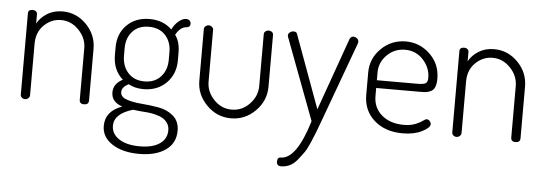

<svg xmlns="http://www.w3.org/2000/svg" viewBox="-48 -636 2867 1012"><g transform="rotate(5 1385.5 -130.0)"><path d="M66 -22V-452Q66 -472 90 -472Q100 -472 107 -466.5Q114 -461 114 -452V-402Q131 -434 166 -456Q201 -478 248 -478Q321 -478 374 -424Q427 -370 427 -295V-22Q427 0 402 0Q378 0 378 -22V-295Q378 -348 338 -390Q298 -432 244 -432Q193 -432 154 -394.5Q115 -357 115 -295V-22Q115 -14 107.5 -7Q100 0 90 0Q80 0 73 -6.5Q66 -13 66 -22Z M516 104Q516 26 604 -6Q546 -25 546 -76Q546 -122 595 -147Q542 -194 542 -273V-314Q542 -386 588 -432Q634 -478 708 -478Q781 -478 826 -433Q840 -461 860.5 -478Q881 -495 899 -495Q912 -495 918.5 -488Q925 -481 925 -472Q925 -454 907 -452Q872 -450 849 -407Q875 -372 875 -314V-273Q875 -201 828 -154Q781 -107 707 -107Q662 -107 628 -126Q592 -108 592 -82Q592 -56 624.5 -44.5Q657 -33 703 -29.5Q749 -26 795 -18Q841 -10 873.5 18Q906 46 906 96Q906 162 854 198.5Q802 235 714 235Q626 235 571 199Q516 163 516 104ZM564 99Q564 142 604 168.5Q644 195 714 195Q782 195 819.5 169Q857 143 857 98Q857 76 846.5 60.5Q836 45 821 36Q806 27 782.5 21Q759 15 741.5 13.5Q724 12 698 10L662 6Q564 35 564 99ZM590 -274Q590 -219 622 -183.5Q654 -148 709 -148Q763 -148 795 -183Q827 -218 827 -273V-314Q827 -368 795 -402.5Q763 -437 708 -437Q653 -437 621.5 -402.5Q590 -368 590 -314Z M997 -177V-451Q997 -459 1004.5 -465.5Q1012 -472 1022 -472Q1031 -472 1038.5 -465.5Q1046 -459 1046 -451V-177Q1046 -123 1085.5 -81.5Q1125 -40 1180 -40Q1235 -40 1274.5 -81.5Q1314 -123 1314 -177V-452Q1314 -460 1321.5 -466Q1329 -472 1339 -472Q1349 -472 1356 -466Q1363 -460 1363 -452V-177Q1363 -103 1309 -48.5Q1255 6 1180 6Q1105 6 1051 -49Q997 -104 997 -177Z M1441 -455Q1441 -465 1450 -472Q1459 -479 1470 -479Q1486 -479 1489 -466L1630 -81L1767 -466Q1774 -479 1786 -479Q1796 -479 1805 -472Q1814 -465 1814 -455Q1814 -450 1813 -447L1655 -16L1634 40Q1628 56 1612 93.5Q1596 131 1583 149.5Q1570 168 1551 191.5Q1532 215 1510.5 225Q1489 235 1465 235Q1442 235 1442 212Q1442 189 1460 189Q1543 189 1605 -16L1443 -447Q1441 -453 1441 -455Z M1880 -179V-298Q1880 -372 1934 -425Q1988 -478 2064 -478Q2138 -478 2192 -426Q2246 -374 2246 -297Q2246 -270 2239.5 -253.5Q2233 -237 2219 -230Q2205 -223 2193.5 -221.5Q2182 -220 2161 -220H1929V-178Q1929 -115 1974 -77Q2019 -39 2090 -39Q2126 -39 2151 -49Q2176 -59 2189 -69Q2202 -79 2209 -79Q2218 -79 2225 -71Q2232 -63 2232 -55Q2232 -36 2190.5 -15Q2149 6 2088 6Q1996 6 1938 -45Q1880 -96 1880 -179ZM1929 -261H2142Q2176 -261 2187 -268Q2198 -275 2198 -297Q2198 -350 2160 -392Q2122 -434 2064 -434Q2008 -434 1968.5 -395Q1929 -356 1929 -302Z M2349 -22V-452Q2349 -472 2373 -472Q2383 -472 2390 -466.5Q2397 -461 2397 -452V-402Q2414 -434 2449 -456Q2484 -478 2531 -478Q2604 -478 2657 -424Q2710 -370 2710 -295V-22Q2710 0 2685 0Q2661 0 2661 -22V-295Q2661 -348 2621 -390Q2581 -432 2527 -432Q2476 -432 2437 -394.5Q2398 -357 2398 -295V-22Q2398 -14 2390.5 -7Q2383 0 2373 0Q2363 0 2356 -6.5Q2349 -13 2349 -22Z"/></g></svg>

Font: Terminal Dosis
Style: Light
Weight: 300
Designer: EdgarTolentino, PabloImpallari, IginoMarini
Foundry: EdgarTolentino, PabloImpallari, IginoMarini
Version: Version 1.006